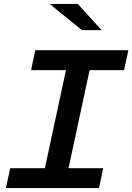

<svg xmlns="http://www.w3.org/2000/svg" viewBox="-20 -955 672 975"><path d="M10 0 32 -101H208L315 -599H138L159 -700H632L610 -599H435L328 -101H504L483 0ZM396 -802 232 -935H375L496 -802Z"/></svg>

Font: Red Hat Mono Medium
Style: Italic
Weight: 500
Italic angle: -12°
Monospace: yes
Designer: Pentagram, MCKL
Foundry: Pentagram, MCKL
Version: Version 1.023; ttfautohint (v1.8.3)